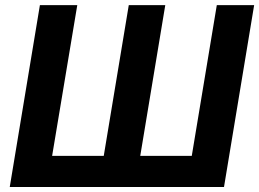

<svg xmlns="http://www.w3.org/2000/svg" viewBox="-20 -748 1037 768"><path d="M139.6 -727.5H289.1L188.5 -124.5H395L495.1 -727.5H641.1L541 -124.5H747.1L847.2 -727.5H996.6L876 0H19Z"/></svg>

Font: Inter 17pt
Style: Bold Italic
Weight: 700
Italic angle: -9.3988°
Version: Version 4.001;git-66647c0bb